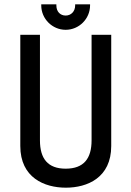

<svg xmlns="http://www.w3.org/2000/svg" viewBox="-20 -862 606 889"><path d="M404 -212C404 -128 368 -81 284 -81C201 -81 165 -128 165 -212V-701H74V-186C74 -39 186 7 285 7C384 7 495 -39 495 -186V-701H404ZM397 -842H328V-837C328 -809 309 -790 284 -790C260 -790 241 -807 241 -837V-842H171V-837C171 -775 222 -724 284 -724C346 -724 397 -775 397 -837Z"/></svg>

Font: Advent Pro
Style: SemiBold
Weight: 600
Designer: Andreas Kalpakidis
Foundry: Andreas Kalpakidis
Version: Version 2.002 2008